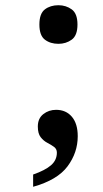

<svg xmlns="http://www.w3.org/2000/svg" viewBox="-20 -562 393 736"><path d="M107 154V107Q153 91 175.5 71.5Q198 52 198 23Q198 9 187 1Q176 -7 161.5 -14.5Q147 -22 136 -36Q125 -50 125 -77Q125 -108 146 -124.5Q167 -141 195 -141Q233 -141 255.5 -114.5Q278 -88 278 -40Q278 23 239 75.5Q200 128 107 154ZM204 -394Q173 -394 152 -410Q131 -426 131 -468Q131 -510 152 -526Q173 -542 204 -542Q233 -542 255 -526Q277 -510 277 -468Q277 -426 255 -410Q233 -394 204 -394Z"/></svg>

Font: Noto Serif Khojki
Style: Regular
Weight: 400
Designer: Juan Bruce
Version: Version 2.002